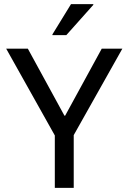

<svg xmlns="http://www.w3.org/2000/svg" viewBox="-20 -911 623 931"><path d="M245.8 0V-254.2L10 -675H115L292.5 -350H295.8L473.3 -675H573.3L337.5 -255.8V0ZM234.2 -740.8V-744.2L324.2 -890.8H432.5V-887.5L301.7 -740.8Z"/></svg>

Font: Funnel Sans Light
Style: Regular
Weight: 400
Version: Version 1.000